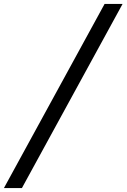

<svg xmlns="http://www.w3.org/2000/svg" viewBox="-122 -862 647 982"><path d="M-102 100 413 -842H505L-10 100Z"/></svg>

Font: Montserrat Thin Medium
Style: Italic
Weight: 500
Italic angle: -11.3°
Version: Version 9.000